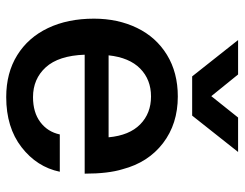

<svg xmlns="http://www.w3.org/2000/svg" viewBox="-102 -650 767 602"><g transform="rotate(90 281.0 -348.5)"><path d="M401 -153H518Q503 -81 441 -33Q379 15 284 15Q208 15 152.5 -19.5Q97 -54 67.5 -116Q38 -178 38 -260Q38 -335 67 -395Q96 -455 151.5 -489Q207 -523 282 -523Q368 -523 428.5 -476.5Q489 -430 510 -350Q524 -305 524 -231H151Q154 -149 190.5 -109Q227 -69 284 -69Q332 -69 362.5 -92Q393 -115 401 -153ZM153 -306H410Q404 -371 369.5 -405Q335 -439 282 -439Q229 -439 194.5 -405Q160 -371 153 -306ZM219 -568 105 -712H213L281 -628L348 -712H456L342 -568Z"/></g></svg>

Font: CST
Style: Medium
Weight: 500
Version: Version 1.00